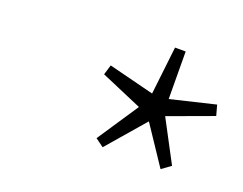

<svg xmlns="http://www.w3.org/2000/svg" viewBox="-49 -781 473 374"><g transform="rotate(15 188.0 -594.0)"><path d="M178 -488 162 -502 226 -582 144 -626 152 -646 244 -614 264 -712 286 -710 278 -612 372 -626 376 -604 280 -578 318 -488 298 -476 252 -560Z"/></g></svg>

Font: Source Sans Variable
Style: Italic
Weight: 200
Italic angle: -11°
Designer: Paul D. Hunt
Foundry: Adobe Systems Incorporated
Version: Version 3.006;hotconv 1.0.111;makeotfexe 2.5.65597